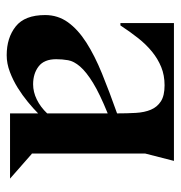

<svg xmlns="http://www.w3.org/2000/svg" viewBox="-3 -527 540 574"><g transform="rotate(90 267.0 -240.0)"><path d="M319 -84Q305 -70 285 -53.5Q265 -37 242.5 -23Q220 -9 195 0.5Q170 10 145 10Q93 10 59 -17Q25 -44 25 -105Q25 -143 46.5 -173Q68 -203 107 -228Q146 -253 200 -275Q254 -297 319 -320Q319 -350 317.5 -376Q316 -402 308 -421Q300 -440 283 -451Q266 -462 235 -462Q205 -462 180.5 -452Q156 -442 134.5 -424.5Q113 -407 94 -383Q75 -359 56 -330H49V-490H461L439 -404V-65H440L514 0H319ZM319 -292Q260 -268 227.5 -248Q195 -228 179 -209.5Q163 -191 160 -173.5Q157 -156 157 -138Q157 -102 178.5 -85.5Q200 -69 232 -69Q255 -69 277.5 -80Q300 -91 319 -111Z"/></g></svg>

Font: Bluu Next Cyrillic
Style: Bold
Weight: 700
Designer: Igor Stepanchenko
Foundry: Igor Stepanchenko
Version: Version 1.000